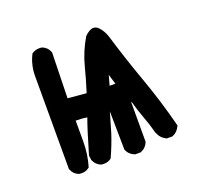

<svg xmlns="http://www.w3.org/2000/svg" viewBox="-86 -536 672 638"><g transform="rotate(-20 250.0 -217.0)"><path d="M181.6 -2Q174.8 -2 171.9 -2.9Q154.3 -9.8 146.5 -28.3L144.5 -44.9Q169.9 -131.8 182.6 -166Q165 -168.9 145.5 -168.9Q144.5 -168.9 142.6 -168.9V-94.7Q142.6 -49.8 129.9 -7.8L127 -5.9Q117.2 2 101.6 2Q94.7 2 91.8 1Q74.2 -5.9 67.4 -23.4L66.4 -25.4V-346.7Q66.4 -350.6 66.4 -354.5Q66.4 -393.6 84 -427.7Q95.7 -436.5 111.3 -436.5Q118.2 -436.5 121.1 -435.5Q138.7 -428.7 145.5 -411.1L146.5 -409.2L142.6 -248L208 -242.2Q221.7 -285.2 233.4 -330.6Q245.1 -376 271.5 -420.9Q289.1 -438.5 302.7 -438.5Q312.5 -438.5 320.3 -430.7Q334 -417 341.8 -394.5Q368.2 -306.6 399.4 -219.7Q430.7 -132.8 455.1 -38.1Q449.2 -26.4 443.4 -20.5Q437.5 -14.6 426.8 -9.8H407.2Q396.5 -14.6 389.6 -22Q382.8 -29.3 377.9 -41Q369.1 -74.2 357.9 -103.5Q346.7 -132.8 338.9 -163.1H336.9V-23.4Q329.1 -3.9 311.5 2.9L309.6 3.9H290Q269.5 -3.9 262.7 -21.5L261.7 -23.4L259.8 -159.2L240.2 -91.8Q227.5 -51.8 209 -11.7L207 -9.8Q197.3 -2 181.6 -2ZM308.6 -239.3 297.9 -274.4 288.1 -239.3Z"/></g></svg>

Font: JasonHandwriting2
Style: SemiBold
Weight: 600
Version: Version 1.04.7